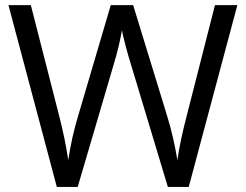

<svg xmlns="http://www.w3.org/2000/svg" viewBox="-20 -734 966 754"><path d="M721.2 0H639.2L495.1 -478Q484.9 -509.8 472.2 -558.1Q459.5 -606.4 459 -616.2Q448.2 -551.8 424.8 -475.1L285.2 0H203.1L13.2 -713.9H101.1L213.9 -272.9Q237.3 -180.2 248 -105Q261.2 -194.3 287.1 -279.8L415 -713.9H502.9L637.2 -275.9Q660.6 -200.2 676.8 -105Q686 -174.3 711.9 -273.9L824.2 -713.9H912.1Z"/></svg>

Font: f06896923
Style: Regular
Weight: 400
Foundry: Ascender Corporation
Version: Version 1.10